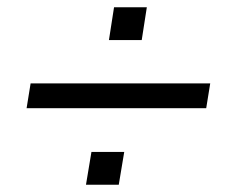

<svg xmlns="http://www.w3.org/2000/svg" viewBox="-20 -550 640 527"><path d="M53 -253 64 -321H557L546 -253ZM216 -43 231 -133H321L306 -43ZM279 -440 293 -530H383L369 -440Z"/></svg>

Font: Mulish ExtraLight Medium
Style: Italic
Weight: 500
Italic angle: -9°
Version: Version 3.603